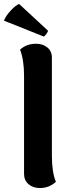

<svg xmlns="http://www.w3.org/2000/svg" viewBox="-38 -931 364 966"><path d="M163.1 15.1Q127.9 15.1 105.5 -4.4Q83 -23.9 83 -56.2V-550.8Q83 -628.4 63 -681.2Q95.2 -710.9 143.1 -710.9Q177.7 -710.9 200.4 -692.1Q223.1 -673.3 223.1 -641.1V-146Q223.1 -64.9 243.2 -16.1Q209 15.1 163.1 15.1ZM-18.1 -827.1Q-9.8 -849.6 14.9 -876.7Q39.6 -903.8 58.1 -911.1L203.1 -776.9Q204.1 -772.9 196.3 -761.5Q188.5 -750 182.1 -747.1Z"/></svg>

Font: Arima
Style: Bold
Weight: 700
Designer: Joana Correia and Natanael Gama
Foundry: NDISCOVER
Version: Version 1.100;Glyphs 3.1.2 (3151)